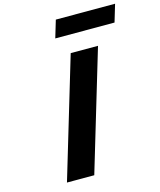

<svg xmlns="http://www.w3.org/2000/svg" viewBox="-149 -1172 1066 1277"><g transform="rotate(-15 383.5 -533.0)"><path d="M359.4 -1066 323.5 -946H731.5L767.4 -1066ZM585.3 -825H397.3L150.5 0H338.5Z"/></g></svg>

Font: Hussar
Style: BdSuprExtOblThree
Weight: 700
Foundry: Cannot Into Space Fonts
Version: Version 2.00